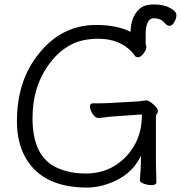

<svg xmlns="http://www.w3.org/2000/svg" viewBox="-20 -825 812 862"><path d="M566 -682Q568 -750 605 -784Q627 -805 671 -805Q715 -805 743.5 -789.5Q772 -774 772 -757.5Q772 -741 762 -725Q752 -709 741 -709Q730 -709 719 -722Q703 -743 669 -743Q652 -743 643 -724Q634 -705 634 -674V-627Q637 -622 637 -613Q637 -601 624 -584.5Q611 -568 600.5 -568Q590 -568 586 -574Q572 -596 544 -616Q494 -651 421 -651Q348 -651 297 -623.5Q246 -596 208 -547Q126 -443 126 -295Q126 -118 240 -70Q295 -46 365.5 -46Q436 -46 492 -79Q548 -112 582.5 -171Q617 -230 617 -308Q617 -311 613 -311L499 -303Q478 -302 424 -295H422Q408 -295 396 -313.5Q384 -332 384 -346.5Q384 -361 396 -361H410Q454 -361 480 -363L604 -370Q612 -371 621 -372.5Q630 -374 638 -374Q646 -374 658 -365Q689 -342 689 -326Q689 -319 684.5 -314Q680 -309 680 -298V-97Q680 -89 680.5 -71Q681 -53 681.5 -35Q682 -17 682 -7Q682 6 662 6Q642 6 625 -0.5Q608 -7 608 -16V-17Q613 -70 613 -126Q570 -35 463 1Q416 17 371 17Q174 17 97 -113Q56 -182 56 -280Q56 -465 156 -586Q258 -713 412 -713Q505 -713 566 -682Z"/></svg>

Font: QiushuiShotai Bright
Style: Regular
Weight: 400
Designer: Christian Thalmann (Catharsis Fonts)
Version: Version 1.250;